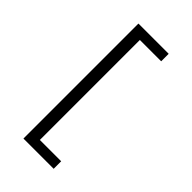

<svg xmlns="http://www.w3.org/2000/svg" viewBox="-285 -899 1131 1131"><g transform="rotate(45 281.0 -333.0)"><path d="M155.3 146.5V-811.5H407.2V-749H229.5V84H407.2V146.5Z"/></g></svg>

Font: Reddit Mono
Style: Regular
Weight: 400
Monospace: yes
Designer: Stephen Hutchings
Foundry: Reddit
Version: Version 1.014; ttfautohint (v1.8.4.7-5d5b)